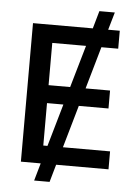

<svg xmlns="http://www.w3.org/2000/svg" viewBox="-60 -866 724 1004"><g transform="rotate(5 301.5 -364.0)"><path d="M501.5 -819.8 474.6 -727.1H535.6V-632.8H447.3L383.8 -411.1H512.2V-316.9H356.4L292.5 -94.2H540V0H265.1L238.8 92.3H157.7L184.1 0H80.1V-727.1H394L420.4 -819.8ZM366.7 -632.8H189.5V-411.1H302.7ZM275.4 -316.9H189.5V-94.2H211.4Z"/></g></svg>

Font: Interop Med
Style: Regular
Weight: 500
Designer: Rasmus Andersson, Google, Jang Haemin
Foundry: jhaemin
Version: Version 1.007